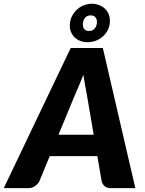

<svg xmlns="http://www.w3.org/2000/svg" viewBox="-66 -978 754 998"><path d="M0 0ZM637.5 0H511.5Q490.5 0 478.8 -9.8Q467 -19.5 462.5 -35.5L440 -166.5H192.5L138.5 -35.5Q131.5 -22 116.2 -11Q101 0 81.5 0H-46.5L301.5 -728.5H468.5ZM238 -277.5H421L385.5 -485.5Q381.5 -505 376.8 -531.5Q372 -558 367.5 -589Q355.5 -558 343.8 -531.2Q332 -504.5 323.5 -484.5ZM297.5 -857Q300 -880 310.8 -898.8Q321.5 -917.5 337 -930.8Q352.5 -944 371.8 -951.2Q391 -958.5 411 -958.5Q432 -958.5 450.2 -951.2Q468.5 -944 481.5 -930.8Q494.5 -917.5 500.8 -898.8Q507 -880 504.5 -857Q502 -835 491.5 -816.8Q481 -798.5 465.2 -785.5Q449.5 -772.5 429.5 -765.5Q409.5 -758.5 388.5 -758.5Q368.5 -758.5 350.8 -765.5Q333 -772.5 320.2 -785.5Q307.5 -798.5 301.2 -816.8Q295 -835 297.5 -857ZM365 -857Q363 -839.5 370.8 -828.2Q378.5 -817 397.5 -817Q414 -817 424.8 -828.2Q435.5 -839.5 437.5 -857Q439.5 -876 431 -887Q422.5 -898 406 -898Q387.5 -898 377.2 -887Q367 -876 365 -857Z"/></svg>

Font: Lato Black
Style: Italic
Weight: 900
Italic angle: -7°
Designer: Lukasz Dziedzic
Foundry: tyPoland Lukasz Dziedzic
Version: Version 2.007; 2014-02-27